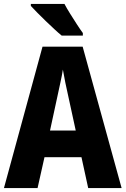

<svg xmlns="http://www.w3.org/2000/svg" viewBox="-20 -951 635 971"><path d="M426 0 392 -156H205L170 0H0L195 -715H398L595 0ZM326 -461Q318 -496 310.5 -532.5Q303 -569 298 -599Q294 -572 285 -531.5Q276 -491 270 -462L233 -291H363ZM306 -931Q317 -910 334.5 -882Q352 -854 369.5 -827Q387 -800 399 -784V-771H292Q277 -783 255.5 -803Q234 -823 211 -845Q188 -867 168 -887.5Q148 -908 136 -921V-931Z"/></svg>

Font: Noto Sans Telugu Condensed ExtraBold
Style: Regular
Weight: 800
Width: 3
Designer: Jelle Bosma - Monotype Design Team
Foundry: Monotype Imaging Inc.
Version: Version 2.005; ttfautohint (v1.8.4.7-5d5b)